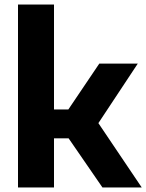

<svg xmlns="http://www.w3.org/2000/svg" viewBox="-20 -828 646 848"><path d="M432.5 0 239 -281 418.5 -547H588.5L400.5 -263V-305L606 0ZM205 -217V-344.5H295.5V-217ZM59.5 0V-808H218.5V0Z"/></svg>

Font: Encode Sans Condensed Thin
Style: Bold
Weight: 700
Version: Version 3.002